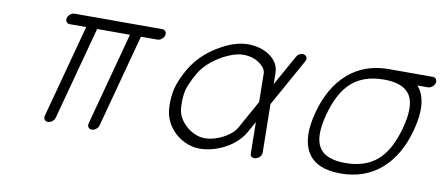

<svg xmlns="http://www.w3.org/2000/svg" viewBox="-55 -734 2139 930"><g transform="rotate(10 1015.0 -269.5)"><path d="M248 -538.6H679Q689.9 -538.6 695.7 -530.5Q701.4 -522.5 698.5 -511.5Q695.6 -500.5 685.5 -492.6Q675.5 -484.6 664.6 -484.6H583.7L461.2 -26.9Q458.3 -15.9 448.1 -7.9Q438 0 427 0Q416 0 410.2 -7.9Q404.3 -15.9 407.2 -26.9L529.8 -484.6H368.4L245.6 -26.9Q242.7 -15.9 232.5 -7.9Q222.4 0 211.4 0Q200.4 0 194.7 -7.9Q189 -15.9 191.9 -26.9L314.5 -484.6H233.6Q222.7 -484.6 216.9 -492.6Q211.2 -500.5 214.1 -511.5Q217 -522.5 227.1 -530.5Q237.1 -538.6 248 -538.6Z M971.9 -54Q1002 -54 1033.9 -65.7Q1065.9 -77.4 1090.1 -95.5Q1114.3 -113.5 1125 -133.1L1202.4 -272.2L1200.4 -411.6Q1200 -438.5 1167.1 -461.5Q1134.3 -484.6 1087.4 -484.6Q1059.6 -484.6 1023.4 -470.2Q987.3 -455.8 952.8 -431.2Q918.2 -406.5 896.2 -378.2Q881.1 -358.9 864.3 -325.3Q847.4 -291.7 841.3 -269.3Q835.2 -246.8 834.2 -213.3Q833.3 -179.7 837.9 -160.4Q844.7 -132.1 866 -107.4Q887.2 -82.8 915.8 -68.4Q944.3 -54 971.9 -54ZM1340.1 -519Q1349.4 -535.6 1366.5 -537.6Q1380.6 -539.1 1388.2 -529.8Q1396.2 -519.5 1387.7 -504.2L1258.3 -272L1262 -34.2Q1262.2 -17.6 1246.3 -7.1Q1232.2 2 1219.2 -1.5Q1206.3 -4.9 1206.1 -19.5L1203.9 -174.3L1172.6 -118.2Q1153.6 -84 1117.7 -56.6Q1081.8 -29.3 1039.7 -14.6Q997.6 0 957.5 0Q917.7 0 881 -18.1Q844.2 -36.1 818.5 -67.1Q792.7 -98.1 783.4 -135.7Q776.9 -162.8 778 -200.6Q779.1 -238.3 787.4 -269.3Q795.9 -300.5 814.8 -337.9Q833.7 -375.2 855 -402.6Q899.9 -460 970.7 -499.3Q1041.5 -538.6 1101.8 -538.6Q1142.3 -538.6 1177.1 -525Q1211.9 -511.5 1233.8 -485.5Q1255.6 -459.5 1256.1 -426.3L1256.8 -369.9Z M1943.8 -484.6Q2003.4 -415.8 1964.4 -269.3Q1929.7 -139.6 1848.9 -69.8Q1768.1 0 1649.9 0Q1531.7 0 1488.4 -69.8Q1445.1 -139.6 1479.7 -269.3Q1514.4 -398.9 1595.2 -468.8Q1676 -538.6 1794.2 -538.6H2009.5Q2020.5 -538.6 2026.2 -530.5Q2032 -522.5 2029.1 -511.5Q2026.1 -500.5 2016.1 -492.6Q2006.1 -484.6 1995.1 -484.6ZM1623 -433.2Q1563.7 -381.8 1533.4 -269.3Q1503.2 -156.7 1535.2 -105.3Q1567.1 -54 1664.3 -54Q1761.5 -54 1820.8 -105.3Q1880.1 -156.7 1910.4 -269.3Q1940.7 -381.8 1908.7 -433.2Q1876.7 -484.6 1779.5 -484.6Q1682.4 -484.6 1623 -433.2Z"/></g></svg>

Font: Tecnico
Style: FinoInclinado
Weight: 400
Italic angle: -15°
Version: Version 1.3